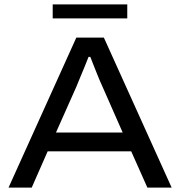

<svg xmlns="http://www.w3.org/2000/svg" viewBox="-20 -858 824 878"><path d="M19 0 329 -686H455L765 0H654L580 -166H198L125 0ZM236 -252H541L449 -461Q444 -471 436.5 -489Q429 -507 421 -527Q413 -547 405.5 -566Q398 -585 393 -598H385Q377 -577 366 -550.5Q355 -524 345 -500Q335 -476 329 -461ZM221 -774V-838H562V-774Z"/></svg>

Font: Archivo SemiExpanded
Style: Regular
Weight: 400
Width: 6
Designer: Hector Gatti
Foundry: Omnibus-Type
Version: Version 2.001